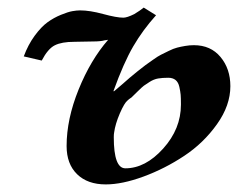

<svg xmlns="http://www.w3.org/2000/svg" viewBox="-20 -469 621 501"><path d="M307.1 -29.8Q359.4 -29.8 405.8 -81.3Q452.1 -132.8 452.1 -195.8V-198.2Q452.1 -213.4 451.4 -221.7Q450.7 -230 448 -242.2Q445.3 -254.4 438 -260.3Q430.7 -266.1 418.9 -266.1Q403.8 -266.1 392.6 -264.2Q381.3 -262.2 370.6 -255.4Q359.9 -248.5 355.5 -245.4Q351.1 -242.2 338.9 -230.2Q326.7 -218.3 323.2 -214.8Q315.9 -210 313 -207Q304.7 -200.7 292.7 -173.1Q280.8 -145.5 277.8 -123Q276.9 -119.1 276.9 -110.8Q276.9 -29.8 307.1 -29.8ZM581.1 -244.1Q581.1 -193.8 546.1 -144.8Q511.2 -95.7 460.7 -62.3Q410.2 -28.8 354.5 -8.3Q298.8 12.2 255.9 12.2Q208.5 12.2 181.2 -14.4Q153.8 -41 153.8 -87.9Q153.8 -158.2 185.1 -235.4Q216.3 -312.5 262.2 -365.2Q261.7 -365.2 258.3 -364.5Q254.9 -363.8 252.9 -363.8Q242.7 -360.8 223.1 -360.8Q213.4 -360.8 200.7 -360.4Q188 -359.9 173.8 -359.9Q141.1 -359.9 123 -350.8Q105 -341.8 88.9 -311L42 -321.8Q53.2 -352.1 70.3 -375.5Q87.4 -398.9 104 -410.9Q120.6 -422.9 139.2 -430.4Q157.7 -438 168.9 -439.9Q180.2 -441.9 189 -441.9Q214.4 -441.9 249.3 -432.4Q284.2 -422.9 301.8 -422.9Q311.5 -422.9 330.1 -432.1Q345.7 -441.4 355 -449.2L387.2 -429.2Q352.5 -390.6 327.6 -347.9Q302.7 -305.2 275.9 -231H277.8Q282.7 -234.9 298.1 -248.3Q313.5 -261.7 318.8 -266.4Q324.2 -271 338.6 -282.7Q353 -294.4 359.6 -299.1Q366.2 -303.7 379.2 -313Q392.1 -322.3 400.1 -326.2Q408.2 -330.1 420.4 -336.2Q432.6 -342.3 442.1 -344.7Q451.7 -347.2 463.1 -349.1Q474.6 -351.1 485.8 -351.1Q529.8 -351.1 555.4 -320.3Q581.1 -289.6 581.1 -244.1Z"/></svg>

Font: Common Serif
Style: Bold Italic
Weight: 700
Italic angle: -12°
Designer: Philipp H. Poll, Khaled Hosny
Foundry: Stefan Peev, Context Ltd.
Version: Version 1.026